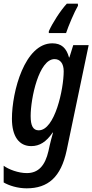

<svg xmlns="http://www.w3.org/2000/svg" viewBox="-44 -786 503 1046"><path d="M222 -606H316C328 -643 362 -723 381 -755L380 -766H320C285 -728 242 -661 222 -616ZM101 240C218 240 288 179 319 34L439 -540H355L334 -473H332C318 -524 291 -550 241 -550C91 -550 21 -288 21 -139C21 -43 60 10 126 10C172 10 208 -13 243 -64H245C237 -37 231 -11 227 5L220 37C202 115 166 157 102 157C56 157 3 137 -24 117V208C5 225 52 240 101 240ZM167 -76C136 -76 123 -101 123 -154C123 -251 168 -464 253 -464C284 -464 303 -440 303 -398C303 -301 255 -76 167 -76Z"/></svg>

Font: Noto Sans UI Condensed Medium
Style: Italic
Weight: 500
Width: 3
Italic angle: -12°
Designer: Monotype Design Team
Foundry: Monotype Imaging Inc.
Version: Version 1.901